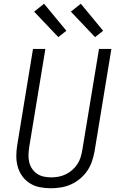

<svg xmlns="http://www.w3.org/2000/svg" viewBox="-20 -996 640 1024"><path d="M252 8Q222 8 193 2.5Q164 -3 140 -18Q116 -33 99.5 -55.5Q83 -78 75 -105.5Q67 -133 67 -163Q67 -193 72 -223L156 -735H222L136 -213Q133 -193 132 -172.5Q131 -152 135.5 -132.5Q140 -113 150.5 -97Q161 -81 176.5 -70Q192 -59 212 -54.5Q232 -50 252 -50Q272 -50 291.5 -53.5Q311 -57 330 -66Q349 -75 365 -89Q381 -103 392.5 -120.5Q404 -138 410 -157.5Q416 -177 419 -196L508 -735H574L484 -187Q479 -160 470 -134Q461 -108 445 -84.5Q429 -61 406.5 -42.5Q384 -24 358.5 -12.5Q333 -1 305.5 3.5Q278 8 252 8ZM487 -798 358 -934 411 -976 530 -832ZM291 -798 162 -934 215 -976 334 -832Z"/></svg>

Font: Iosevka Aile Light
Style: Italic
Weight: 300
Italic angle: -9°
Designer: Belleve Invis
Foundry: Belleve Invis
Version: Version 31.1.0; ttfautohint (v1.8.4)